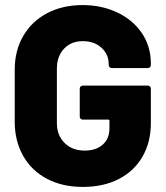

<svg xmlns="http://www.w3.org/2000/svg" viewBox="-20 -728 652 756"><path d="M38 -248V-453Q38 -529 71.5 -586.5Q105 -644 165.5 -676Q226 -708 306 -708Q379 -708 440.5 -679.5Q502 -651 538 -598.5Q574 -546 574 -477V-472Q574 -467 570.5 -463.5Q567 -460 562 -460H420Q415 -460 411.5 -463.5Q408 -467 408 -472V-476Q408 -514 379.5 -540Q351 -566 306 -566Q260 -566 232 -536Q204 -506 204 -458V-243Q204 -195 234.5 -165Q265 -135 313 -135Q358 -135 384.5 -158.5Q411 -182 411 -224V-252Q411 -257 406 -257H306Q301 -257 297.5 -260.5Q294 -264 294 -269V-379Q294 -384 297.5 -387.5Q301 -391 306 -391H562Q567 -391 570.5 -387.5Q574 -384 574 -379V-243Q574 -169 541.5 -112Q509 -55 448.5 -23.5Q388 8 306 8Q225 8 164 -24.5Q103 -57 70.5 -115.5Q38 -174 38 -248Z"/></svg>

Font: Barlow GEO ExtraBold
Style: Regular
Weight: 800
Designer: Jeremy Tribby
Foundry: Tribby Type
Version: Version 1.408